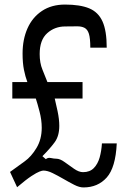

<svg xmlns="http://www.w3.org/2000/svg" viewBox="-20 -806 552 842"><path d="M55 15 24 -52 89 -99Q117 -119 140 -157Q163 -195 163 -246Q163 -280 153.5 -316.5Q144 -353 137 -374H34V-446H100Q91 -470 85 -500Q79 -530 79 -571Q79 -633 100.5 -681.5Q122 -730 164 -758Q206 -786 265 -786Q331 -786 371 -769.5Q411 -753 429.5 -712Q448 -671 448 -597H376Q376 -638 370 -657.5Q364 -677 350.5 -684Q337 -691 316.5 -690.5Q296 -690 266 -690Q220 -690 187 -660.5Q154 -631 154 -569Q154 -530 166 -501Q178 -472 188 -446H342V-374H220Q225 -354 232.5 -318.5Q240 -283 240 -254Q240 -210 220 -182.5Q200 -155 166 -121L181 -108Q190 -116 203.5 -113Q217 -110 227 -110Q243 -110 263 -95.5Q283 -81 304.5 -66Q326 -51 344 -51Q374 -51 391.5 -69Q409 -87 417 -115.5Q425 -144 427 -177H492Q487 -71 448 -27.5Q409 16 346 16Q328 16 305.5 4.5Q283 -7 258 -21.5Q233 -36 210.5 -47Q188 -58 170 -58Q165 -58 153 -53.5Q141 -49 118 -34Q95 -19 55 15Z"/></svg>

Font: Hasubi Mono
Style: Regular
Weight: 400
Designer: Eli Heuer
Foundry: Eli Heuer
Version: Version 1.000